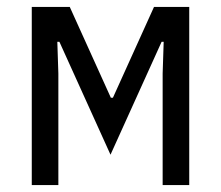

<svg xmlns="http://www.w3.org/2000/svg" viewBox="-20 -536 640 556"><path d="M72 0V-516H182L301 -253H307L426 -516H528V0H451V-323L454 -415H448L300 -88L152 -415H146L149 -323V0Z"/></svg>

Font: Lilex Nerd Font
Style: Regular
Weight: 400
Designer: Mike Abbink, Paul van der Laan, Pieter van Rosmalen, Mikhael Khrustik
Foundry: Mikhael Khrustik
Version: Version 2.400; ttfautohint (v1.8.4.7-5d5b);Nerd Fonts 3.3.0